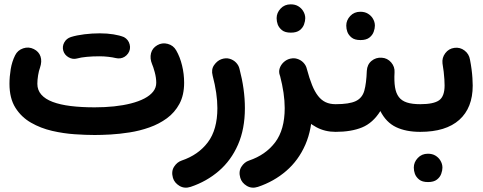

<svg xmlns="http://www.w3.org/2000/svg" viewBox="-20 -574 2259 898"><path d="M24.3 -182.1Q24.3 -114.3 52 -70.2Q79.7 -26.1 125.1 -0.2Q170.4 25.8 223.8 38.1Q277.2 50.4 329.7 53.9Q382.1 57.4 423 57.4Q454 57.4 496.6 55.1Q539.2 52.7 586.3 45.3Q633.4 38 678.6 22Q723.8 6.1 760.5 -20.7Q797.2 -47.5 819.2 -88.3Q841.2 -129.2 841.2 -187Q841.2 -228.3 831.5 -267.9Q821.9 -307.6 804.1 -338.4Q790.8 -361.8 764.6 -368.8Q738.5 -375.9 715.5 -362.5Q692.4 -349.2 686.3 -325Q680.2 -300.7 691.3 -273.9Q696.3 -263.3 703.6 -236.8Q710.8 -210.2 710.8 -187Q710.8 -163.8 696.2 -145.4Q681.6 -127.1 655.2 -113.3Q628.7 -99.5 592.7 -90.3Q556.8 -81.1 513.5 -76.5Q470.3 -72 423 -72Q360.2 -72 310.7 -78.1Q261.2 -84.2 226.3 -97.4Q191.3 -110.6 173 -131.7Q154.7 -152.7 154.7 -182.1Q154.7 -200.4 158.2 -221.9Q161.7 -243.3 167 -257Q177.2 -287.1 169.5 -309.9Q161.7 -332.8 138.2 -344.5Q114.3 -356.6 88.3 -347.9Q62.4 -339.2 50.7 -315.3Q35.9 -285.8 30.1 -250.5Q24.3 -215.3 24.3 -182.1ZM276 -336.5Q282.1 -316.5 301.2 -305.8Q320.3 -295 340.6 -300.5Q358 -305.5 385.6 -308.1Q413.2 -310.7 446.3 -310.7Q461.2 -310.7 473.3 -317.9Q485.5 -325.2 492.7 -337.6Q500 -350 500 -364.4Q500 -386.5 484.2 -402.3Q468.4 -418.1 446.3 -418.1Q410.9 -418.1 374.9 -413.7Q338.9 -409.3 311.6 -400.8Q290.6 -394 280.5 -375.4Q270.3 -356.8 276 -336.5ZM392.6 -364.4Q392.6 -342.3 408.4 -326.5Q424.2 -310.7 446.3 -310.7Q465.9 -310.7 486.7 -308.3Q507.4 -305.9 521.5 -302.4Q532.3 -299.9 543 -301.3Q553.6 -302.7 562.8 -308.5Q572 -314.2 579.1 -324.1Q592.3 -343.3 586.5 -366Q580.8 -388.8 559.9 -400.4Q540 -408.6 510.9 -413.3Q481.8 -418.1 446.3 -418.1Q424.2 -418.1 408.4 -402.3Q392.6 -386.5 392.6 -364.4Z M1014.8 -296.9Q995.4 -289.7 981.2 -269.3Q967 -248.9 974.6 -220.1Q996.7 -136 996.7 -68.4Q996.7 32.3 952.1 91.5Q907.6 150.6 829.7 176.9Q808.1 184.1 794.1 205.9Q780.2 227.8 788.9 258.1Q795.8 281.1 819.3 295.3Q842.8 309.4 871.5 300Q946.3 275 1003.6 225.6Q1060.9 176.3 1093.1 102.7Q1125.4 29.2 1125.4 -68.4Q1125.4 -156 1100 -252.6Q1096.2 -268.6 1083.9 -281.4Q1071.5 -294.2 1053.6 -299.3Q1035.6 -304.4 1014.8 -296.9Z M1329.7 -296.9Q1310.3 -289.7 1296.1 -269.3Q1282 -248.9 1289.6 -220.1Q1311.6 -136 1311.6 -68.4Q1311.6 32.3 1267.1 91.5Q1222.5 150.6 1144.7 176.9Q1123 184.1 1109.1 205.9Q1095.1 227.8 1103.9 258.1Q1110.7 281.1 1134.2 295.3Q1157.7 309.4 1186.4 300Q1261.2 275 1318.5 225.6Q1375.9 176.3 1408.1 102.7Q1440.3 29.2 1440.3 -68.4Q1440.3 -156 1414.9 -252.6Q1411.1 -268.6 1398.8 -281.4Q1386.5 -294.2 1368.5 -299.3Q1350.6 -304.4 1329.7 -296.9ZM1288.8 -221.6Q1306.4 -170.7 1330.7 -123.2Q1355.1 -75.7 1387.1 -38.3Q1419.2 -0.9 1459.5 20.9Q1499.9 42.7 1549.3 42.7H1549.8Q1576.8 42.7 1595.5 23.6Q1614.1 4.5 1614.1 -22Q1614.1 -49 1595.5 -67.8Q1576.8 -86.7 1549.8 -86.7H1549.3Q1523.1 -86.7 1503.1 -96Q1483.2 -105.3 1467.7 -125.2Q1452.1 -145.1 1439.5 -176.3Q1426.9 -207.5 1415.3 -251.1Q1408.2 -276.5 1385.6 -291.3Q1363 -306 1337.3 -299.6Q1319.9 -295.4 1306.7 -283.1Q1293.5 -270.8 1288.1 -254.5Q1282.8 -238.3 1288.8 -221.6ZM1273.8 -489Q1273.8 -473.9 1278.9 -459.7Q1284.5 -444.6 1298.8 -432.9Q1313.1 -421.3 1340.3 -421.3Q1366.9 -421.3 1381.7 -432.6Q1396.4 -444 1402 -459.8Q1407.7 -475.6 1407.7 -488.8Q1407.7 -507 1397.2 -523.4Q1389.2 -536.3 1374.8 -545Q1360.4 -553.7 1339.6 -553.7Q1310.9 -553.7 1292.4 -533.9Q1273.8 -514 1273.8 -489Z M1484.6 -22Q1484.6 4.5 1504 23.6Q1523.3 42.7 1549.8 42.7Q1622.8 42.7 1673.5 21.9Q1724.1 1.1 1759 -54.6Q1785.8 -1.7 1832.2 20.5Q1878.5 42.7 1945.3 42.7H1945.8Q1972.8 42.7 1991.5 23.6Q2010.1 4.5 2010.1 -22Q2010.1 -49 1991.5 -67.8Q1972.8 -86.7 1945.8 -86.7H1945.3Q1907.8 -86.7 1883.3 -94.6Q1858.8 -102.5 1845.4 -120.2Q1832 -137.9 1827.5 -166.3Q1823 -194.6 1825.3 -235.4Q1827.1 -261.5 1809.6 -282Q1792 -302.5 1765.3 -304.1Q1737.9 -305.9 1717.7 -289.2Q1697.4 -272.5 1695.6 -242.6Q1693.5 -184 1683.9 -149.8Q1674.3 -115.7 1644 -101.2Q1613.6 -86.7 1549.8 -86.7Q1523.3 -86.7 1504 -67.8Q1484.6 -49 1484.6 -22ZM1599.5 -454.3Q1599.5 -439.2 1604.6 -425Q1610.2 -409.9 1624.5 -398.3Q1638.8 -386.6 1666 -386.6Q1692.6 -386.6 1707.3 -397.9Q1722 -409.3 1727.7 -425.1Q1733.4 -440.9 1733.4 -454.1Q1733.4 -472.3 1722.9 -488.8Q1714.8 -501.6 1700.4 -510.3Q1686 -519 1665.3 -519Q1636.6 -519 1618 -499.2Q1599.5 -479.4 1599.5 -454.3Z M1881.1 -22Q1881.1 4.5 1900.2 23.6Q1919.3 42.7 1945.8 42.7Q2065.4 42.7 2128.2 -13.5Q2190.9 -69.8 2190.9 -173.6Q2190.9 -190.1 2189.6 -209.2Q2188.4 -228.3 2185.6 -249.7Q2182.9 -271.1 2178.2 -294.9Q2174 -321.4 2152.8 -337.6Q2131.7 -353.8 2105.2 -350.2Q2078.7 -346.7 2062.6 -325.2Q2046.4 -303.7 2049.6 -277.2Q2053.1 -257.6 2055.2 -238.5Q2057.4 -219.5 2058.4 -203.1Q2059.4 -186.8 2059.4 -174.3Q2059.4 -123 2033.7 -104.9Q2007.9 -86.7 1945.8 -86.7Q1919.3 -86.7 1900.2 -67.8Q1881.1 -49 1881.1 -22ZM1915.4 209.7Q1915.4 224.9 1920.5 239Q1926.1 254.2 1940.4 265.8Q1954.7 277.5 1981.9 277.5Q2008.5 277.5 2023.3 266.1Q2038 254.8 2043.6 239Q2049.3 223.1 2049.3 210Q2049.3 191.8 2038.8 175.3Q2030.8 162.5 2016.4 153.7Q2002 145 1981.2 145Q1952.5 145 1934 164.9Q1915.4 184.7 1915.4 209.7Z"/></svg>

Font: Mikhak VF
Style: Regular
Weight: 100
Designer: Amin Abedi
Version: Version 3.001